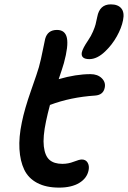

<svg xmlns="http://www.w3.org/2000/svg" viewBox="-20 -875 586 880"><path d="M389.2 -604Q369.6 -604 360.8 -611.8Q352.1 -619.6 355 -634.8Q358.9 -653.3 383.8 -689.9Q397.5 -710 406 -730Q414.6 -750 418 -762.9Q421.4 -775.9 425.8 -797.9Q436.5 -855 487.8 -855Q521 -855 536.1 -836.4Q551.3 -817.9 543.9 -782.2Q537.1 -747.1 515.4 -708.3Q493.7 -669.4 461.9 -639.2Q425.3 -604 389.2 -604ZM251 -15.1Q190.9 -15.1 150.4 -36.6Q109.9 -58.1 91.1 -97.4Q72.3 -136.7 69.1 -191.7Q65.9 -246.6 80.1 -314Q92.3 -375 122.3 -460.2Q152.3 -545.4 158.2 -566.9Q168 -602.5 176 -644Q184.1 -685.5 187 -696.8Q198.2 -737.8 241.2 -737.8Q278.8 -737.8 286.6 -701.2Q294.4 -664.6 272.9 -585.9Q266.1 -562 249 -512.2Q328.1 -535.2 395 -535.2Q427.2 -535.2 446.3 -516.6Q465.3 -498 460 -473.1Q453.6 -439.9 416 -437Q303.7 -429.7 209 -394Q198.2 -354 190.9 -318.8Q175.8 -247.1 180.9 -203.9Q186 -160.6 206.8 -142.3Q227.5 -124 266.1 -124Q293 -124 318.4 -134Q343.8 -144 355 -144Q373 -144 381.6 -129.6Q390.1 -115.2 386.2 -95.2Q378.9 -58.1 343.3 -36.6Q307.6 -15.1 251 -15.1Z"/></svg>

Font: Shantell Sans Bouncy
Style: Italic
Weight: 500
Italic angle: -11.31°
Designer: Stephen Nixon, Anya Danilova, Shantell Martin
Foundry: Arrow Type
Version: Version 1.006;[9816181b4]